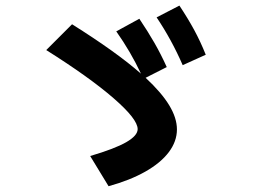

<svg xmlns="http://www.w3.org/2000/svg" viewBox="-20 -722 904 683"><path d="M469.7 -262.7Q469.7 -298.3 383.8 -372.8Q297.9 -447.3 144.5 -543.9L236.3 -635.7Q395 -536.1 481.4 -460Q445.3 -537.1 393.6 -610.4L475.6 -655.3Q505.9 -610.4 529.3 -569.6Q552.7 -528.8 573.2 -483.4L498 -445.3Q554.7 -392.6 582 -347.4Q609.4 -302.2 609.4 -261.7Q609.4 -219.2 580.6 -180.9Q551.8 -142.6 497.1 -111.6Q442.4 -80.6 366.2 -59.6L300.8 -167Q388.7 -192.9 429.2 -216.3Q469.7 -239.7 469.7 -262.7ZM537.1 -660.2 618.2 -702.1Q648.4 -656.7 670.9 -615.2Q693.4 -573.7 711.9 -527.3L629.9 -490.2Q590.3 -581.1 537.1 -660.2Z"/></svg>

Font: Pretendard GOV
Style: Bold
Weight: 700
Designer: Base glyphs from Inter by Rasmus Andersson; Hangeul glyphs from Noto Sans CJK(Source Han Sans) by Jang Soo-young and Kan
Foundry: Kil Hyung-jin
Version: Version 1.309